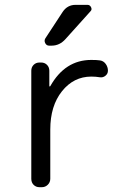

<svg xmlns="http://www.w3.org/2000/svg" viewBox="-20 -780 540 800"><path d="M294.9 -759.8H344.7Q354.5 -759.8 359.4 -750Q364.3 -740.2 357.4 -733.4L252.9 -617.2Q228.5 -589.8 195.3 -589.8H184.6Q173.8 -589.8 168.5 -600.1Q163.1 -610.4 168.9 -620.1L241.2 -730.5Q260.7 -759.8 294.9 -759.8ZM144.5 0Q129.9 0 120.1 -9.8Q110.4 -19.5 110.4 -35.2V-485.4Q110.4 -500 120.1 -509.8Q129.9 -519.5 144.5 -519.5H151.4Q166 -519.5 175.8 -509.8Q185.5 -500 185.5 -485.4V-420.9Q185.5 -419.9 186.5 -419.9Q188.5 -419.9 189.5 -420.9Q251 -530.3 360.4 -530.3Q384.8 -530.3 396.5 -528.3Q411.1 -526.4 420.4 -513.7Q429.7 -501 429.7 -485.4Q429.7 -472.7 419.4 -464.4Q409.2 -456.1 396.5 -458Q378.9 -460.9 360.4 -460.9Q287.1 -460.9 238.3 -399.9Q189.5 -338.9 189.5 -240.2V-35.2Q189.5 -20.5 179.2 -10.3Q168.9 0 154.3 0Z"/></svg>

Font: Rounded-L Mgen+ 2m regular
Style: Regular
Weight: 400
Designer: [Source Han Sans]
Ryoko NISHIZUKA  (kana & ideographs); Paul D. Hunt (Latin, Greek & Cyrillic); Wenlong ZHANG  (bopomofo
Version: Version 1.059.20150602